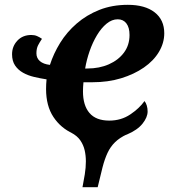

<svg xmlns="http://www.w3.org/2000/svg" viewBox="-20 -566 706 796"><path d="M322 210Q327 185 331.5 157Q336 129 336 103Q336 79 331 57Q326 35 313 16Q300 -3 275 -16L506 -9Q476 5 457 23.5Q438 42 426 67.5Q414 93 405 128Q396 163 385 210ZM394 10Q333 10 282.5 -12.5Q232 -35 201.5 -81Q171 -127 171 -197Q171 -207 171.5 -217Q172 -227 173 -237Q147 -241 121.5 -247Q96 -253 75.5 -264.5Q55 -276 42.5 -294.5Q30 -313 30 -341Q30 -374 52 -397.5Q74 -421 110 -421Q123 -421 133.5 -416.5Q144 -412 154 -405Q145 -392 138 -378.5Q131 -365 131 -345Q131 -325 145.5 -312.5Q160 -300 187 -297Q202 -344 229.5 -388.5Q257 -433 298 -468.5Q339 -504 392 -525Q445 -546 510 -546Q581 -546 621 -515Q661 -484 661 -428Q661 -388 639 -351Q617 -314 576.5 -286Q536 -258 482 -241.5Q428 -225 363 -225H326Q325 -215 324.5 -205Q324 -195 324 -187Q324 -129 351 -97.5Q378 -66 433 -66Q482 -66 520 -91.5Q558 -117 579 -147Q585 -140 588.5 -128.5Q592 -117 592 -104Q592 -80 571 -53.5Q550 -27 506.5 -8.5Q463 10 394 10ZM342 -282Q392 -282 431.5 -299.5Q471 -317 494 -348Q517 -379 517 -421Q517 -452 504 -469Q491 -486 468 -486Q444 -486 422 -468Q400 -450 382 -420Q364 -390 351.5 -354Q339 -318 333 -282Z"/></svg>

Font: Noto Serif
Style: Italic
Weight: 400
Italic angle: -12°
Designer: Monotype Design Team
Foundry: Monotype Imaging Inc.
Version: Version 2.013